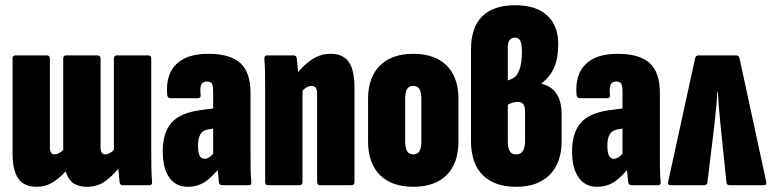

<svg xmlns="http://www.w3.org/2000/svg" viewBox="-20 -709 2957 735"><path d="M121 6Q71 6 49.5 -26Q28 -58 28 -124V-484Q28 -497 39 -497H159Q171 -497 171 -484V-144Q171 -131 175.5 -124.5Q180 -118 189 -118Q197 -118 205.5 -122.5Q214 -127 222 -135V-484Q222 -497 233 -497H354Q365 -497 365 -484V-144Q365 -131 369.5 -124.5Q374 -118 383 -118Q391 -118 399.5 -122.5Q408 -127 416 -135V-484Q416 -497 427 -497H548Q559 -497 559 -484V-130Q559 -97 559.5 -67Q560 -37 562 -14Q564 0 551 0H450Q439 0 438 -11Q437 -20 435.5 -34.5Q434 -49 433 -63Q408 -33 380 -13.5Q352 6 312 6Q280 6 260.5 -8Q241 -22 231 -53Q208 -27 181 -10.5Q154 6 121 6Z M831 0Q820 0 818 -11Q816 -26 814 -50.5Q812 -75 812 -94L796 -113V-358Q796 -381 791 -389Q786 -397 772 -397Q756 -397 750.5 -385Q745 -373 748 -346Q750 -333 736 -333H633Q621 -333 620 -347Q614 -423 654.5 -463Q695 -503 777 -503Q861 -503 900 -467.5Q939 -432 939 -354V-130Q939 -84 939.5 -58Q940 -32 942 -14Q944 0 932 0ZM698 6Q653 6 628 -29.5Q603 -65 603 -129Q603 -200 635.5 -238Q668 -276 744 -287L805 -295L804 -218L779 -214Q757 -211 747.5 -195.5Q738 -180 738 -151Q738 -126 744 -113.5Q750 -101 763 -101Q775 -101 787.5 -112Q800 -123 815 -147L827 -75Q792 -30 763.5 -12Q735 6 698 6Z M1206 0Q1194 0 1194 -13V-348Q1194 -365 1189 -372.5Q1184 -380 1172 -380Q1162 -380 1152.5 -374Q1143 -368 1134 -358L1111 -419Q1134 -453 1169 -478Q1204 -503 1246 -503Q1293 -503 1315 -472Q1337 -441 1337 -372V-13Q1337 0 1325 0ZM1007 0Q995 0 995 -13V-368Q995 -401 994.5 -430.5Q994 -460 992 -483Q991 -497 1002 -497H1104Q1114 -497 1116 -486Q1118 -471 1120 -446.5Q1122 -422 1122 -403L1138 -370V-13Q1138 0 1126 0Z M1562 6Q1480 6 1434.5 -39Q1389 -84 1389 -169V-330Q1389 -413 1434.5 -458Q1480 -503 1562 -503Q1645 -503 1690 -458Q1735 -413 1735 -330V-169Q1735 -84 1690 -39Q1645 6 1562 6ZM1562 -118Q1578 -118 1585.5 -130Q1593 -142 1593 -170V-328Q1593 -357 1585.5 -368.5Q1578 -380 1562 -380Q1546 -380 1538.5 -368.5Q1531 -357 1531 -328V-170Q1531 -142 1538.5 -130Q1546 -118 1562 -118Z M1957 6Q1872 6 1827.5 -39Q1783 -84 1783 -169V-518Q1783 -605 1826.5 -647Q1870 -689 1952 -689Q2032 -689 2074.5 -650Q2117 -611 2117 -540Q2117 -487 2101.5 -451Q2086 -415 2053 -390V-388Q2090 -380 2110 -351Q2130 -322 2130 -268V-169Q2130 -86 2084.5 -40Q2039 6 1957 6ZM1956 -118Q1973 -118 1981.5 -131Q1990 -144 1990 -170V-281Q1990 -302 1983 -310.5Q1976 -319 1962 -319Q1951 -319 1941 -315.5Q1931 -312 1924 -308V-168Q1924 -142 1931.5 -130Q1939 -118 1956 -118ZM1924 -401 1939 -407Q1959 -415 1968.5 -442.5Q1978 -470 1978 -508Q1978 -537 1972.5 -551Q1967 -565 1951 -565Q1938 -565 1931 -556Q1924 -547 1924 -527Z M2398 0Q2387 0 2385 -11Q2383 -26 2381 -50.5Q2379 -75 2379 -94L2363 -113V-358Q2363 -381 2358 -389Q2353 -397 2339 -397Q2323 -397 2317.5 -385Q2312 -373 2315 -346Q2317 -333 2303 -333H2200Q2188 -333 2187 -347Q2181 -423 2221.5 -463Q2262 -503 2344 -503Q2428 -503 2467 -467.5Q2506 -432 2506 -354V-130Q2506 -84 2506.5 -58Q2507 -32 2509 -14Q2511 0 2499 0ZM2265 6Q2220 6 2195 -29.5Q2170 -65 2170 -129Q2170 -200 2202.5 -238Q2235 -276 2311 -287L2372 -295L2371 -218L2346 -214Q2324 -211 2314.5 -195.5Q2305 -180 2305 -151Q2305 -126 2311 -113.5Q2317 -101 2330 -101Q2342 -101 2354.5 -112Q2367 -123 2382 -147L2394 -75Q2359 -30 2330.5 -12Q2302 6 2265 6Z M2547 0Q2535 0 2538 -14L2641 -486Q2644 -497 2654 -497H2797Q2808 -497 2811 -486L2913 -14Q2916 0 2904 0H2773Q2763 0 2761 -10L2738 -233Q2735 -264 2732.5 -292Q2730 -320 2728 -357H2726Q2724 -320 2721 -292Q2718 -264 2715 -233L2688 -10Q2686 0 2676 0Z"/></svg>

Font: Sofia Sans Extra Condensed Black
Style: Regular
Weight: 900
Designer: Botio Nikoltchev, Ani Petrova
Foundry: lettersoup
Version: Version 4.101